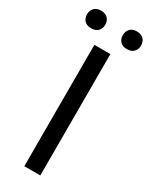

<svg xmlns="http://www.w3.org/2000/svg" viewBox="-247 -926 768 974"><g transform="rotate(30 137.5 -439.0)"><path d="M183.1 0H89.4V-710.9H183.1ZM-20.5 -826.7Q-20.5 -848.6 -7.1 -863.5Q6.3 -878.4 32.7 -878.4Q59.1 -878.4 72.8 -863.5Q86.4 -848.6 86.4 -826.7Q86.4 -804.7 72.8 -790Q59.1 -775.4 32.7 -775.4Q6.3 -775.4 -7.1 -790Q-20.5 -804.7 -20.5 -826.7ZM189.5 -825.7Q189.5 -847.7 202.9 -862.8Q216.3 -877.9 242.7 -877.9Q269 -877.9 282.7 -862.8Q296.4 -847.7 296.4 -825.7Q296.4 -803.7 282.7 -789.1Q269 -774.4 242.7 -774.4Q216.3 -774.4 202.9 -789.1Q189.5 -803.7 189.5 -825.7Z"/></g></svg>

Font: RobotoDraft
Style: Regular
Weight: 400
Version: Version 2.001101; 2014